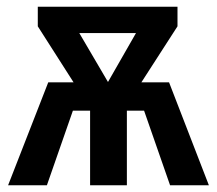

<svg xmlns="http://www.w3.org/2000/svg" viewBox="-20 -549 643 569"><path d="M481 -305 599 0H484L407 -221H356V0H247V-221H196L119 0H4L123 -305H198L92 -471V-529H506V-471L399 -305ZM383 -451H215L300 -306Z"/></svg>

Font: Fira Sans Condensed Medium
Style: Regular
Weight: 500
Width: 3
Designer: Carrois Corporate & Edenspiekermann AG
Foundry: Carrois Corporate GbR & Edenspiekermann AG
Version: Version 4.203;PS 004.203;hotconv 1.0.88;makeotf.lib2.5.64775